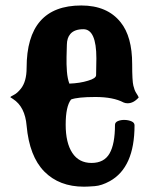

<svg xmlns="http://www.w3.org/2000/svg" viewBox="-20 -661 554 715"><path d="M292.5 34.2Q200.7 34.2 145 -22.2Q89.4 -78.6 79.1 -192.9Q73.2 -263.7 28.3 -292.5L18.6 -298.8Q18.6 -301.3 31.2 -307.4Q43.9 -313.5 57.6 -330.6Q79.1 -357.4 79.1 -408.2Q79.1 -640.6 282.7 -640.6Q379.4 -640.6 429.2 -578.1Q472.2 -524.9 472.2 -422.4Q472.2 -359.4 476.6 -342.3Q480.5 -325.2 486.8 -315.4Q493.2 -305.7 496.6 -298.3Q477.5 -276.4 455.1 -276.4Q447.3 -276.4 440.4 -279.3Q401.9 -299.8 335.4 -299.8Q269 -299.8 244.6 -290.5Q224.6 -264.6 224.6 -196.8Q224.6 -128.9 249.3 -91.6Q273.9 -54.2 320.8 -54.2Q367.7 -54.2 387.9 -89.4Q408.2 -124.5 408.2 -195.8Q408.2 -205.6 419.2 -210.2Q430.2 -214.8 444.6 -214.4Q459 -213.9 470 -209Q481 -204.1 481 -194.3Q481 -37.1 388.7 13.7Q358.4 30.3 332.8 32.2Q307.1 34.2 292.5 34.2ZM238.3 -349.6Q277.8 -351.1 307.6 -360.4Q337.9 -369.1 337.9 -381.3L338.9 -443.8Q338.9 -552.2 290.5 -552.2Q256.8 -552.2 241.7 -534.2Q229.5 -520 229 -494.6Q228.5 -476.6 227.8 -449.2Q227.1 -421.9 229.2 -394.8Q231.4 -367.7 238.3 -349.6Z"/></svg>

Font: Sancreek
Style: Regular
Weight: 400
Designer: Vernon Adams
Foundry: Vernon Adams
Version: Version 1.100; ttfautohint (v1.8.4.7-5d5b)